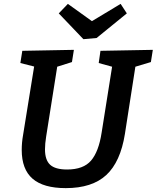

<svg xmlns="http://www.w3.org/2000/svg" viewBox="-20 -959 808 990"><path d="M768 -702 758 -639 678 -615 624 -268Q601 -124 528 -56.5Q455 11 319 11Q204 11 148 -37.5Q92 -86 92 -186Q92 -224 99 -263L156 -616L85 -634L95 -697L361 -702L351 -639L275 -615L218 -255Q212 -218 212 -189Q212 -134 238.5 -109.5Q265 -85 326 -85Q410 -85 449.5 -131Q489 -177 504 -275L558 -615L489 -634L498 -697ZM454 -850 602 -939 634 -890 478 -763 410 -757 283 -890 330 -939Z"/></svg>

Font: Bitter Pro SemiBold
Style: Italic
Weight: 600
Italic angle: -9°
Designer: Sol Matas, and Bitter project Authors
Foundry: Sol Matas
Version: Version 1.010